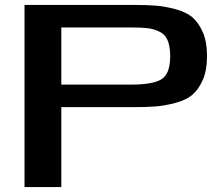

<svg xmlns="http://www.w3.org/2000/svg" viewBox="-20 -763 894 783"><path d="M80 -743H522Q578 -743 615.5 -740Q653 -737 696 -725.5Q739 -714 764 -693Q789 -672 806.5 -633Q824 -594 824 -539V-530Q824 -475 806.5 -436Q789 -397 764 -376Q739 -355 696 -343.5Q653 -332 615.5 -329Q578 -326 522 -326H230V0H80ZM515 -651H230V-418H515Q600 -418 636.5 -438.5Q673 -459 674 -530V-539Q673 -577 663 -600Q653 -623 630 -634Q607 -645 582.5 -648Q558 -651 515 -651Z"/></svg>

Font: Aneo
Style: Bold
Weight: 700
Designer: Anastasios Pappas
Foundry: Anastasios Pappas
Version: Version 1.000